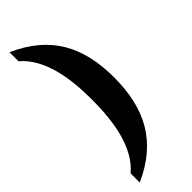

<svg xmlns="http://www.w3.org/2000/svg" viewBox="-299 -791 949 949"><g transform="rotate(-45 175.5 -316.5)"><path d="M26 75V139C226 49 304 -102 304 -318C304 -533 226 -683 26 -772V-709C123 -626 149 -476 149 -318C149 -159 123 -7 26 75Z"/></g></svg>

Font: Noto Serif Armenian ExtraCondensed ExtraBold
Style: Regular
Weight: 800
Width: 2
Designer: Monotype Design Team
Foundry: Monotype Imaging Inc.
Version: Version 2.008